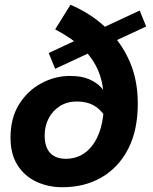

<svg xmlns="http://www.w3.org/2000/svg" viewBox="-20 -772 640 804"><path d="M242 12Q181 12 131.5 -11.5Q82 -35 53 -81Q24 -127 24 -196Q24 -277 59.5 -334.5Q95 -392 152.5 -423Q210 -454 273 -454Q321 -454 352.5 -440.5Q384 -427 403.5 -406Q423 -385 432 -361L420 -284Q400 -316 371 -331.5Q342 -347 302 -347Q261 -347 230.5 -327.5Q200 -308 183.5 -276Q167 -244 167 -205Q167 -156 190 -131.5Q213 -107 256 -107Q289 -107 317.5 -121Q346 -135 368 -164.5Q390 -194 402.5 -238Q415 -282 415 -344Q415 -418 392.5 -473Q370 -528 325 -570.5Q280 -613 211 -649L275 -752Q358 -717 421.5 -658Q485 -599 521 -519Q557 -439 557 -339Q557 -226 516.5 -148Q476 -70 405 -29Q334 12 242 12ZM211 -484 184 -550 565 -728 592 -661Z"/></svg>

Font: Source Code Pro ExtraBold
Style: Italic
Weight: 800
Italic angle: -11°
Monospace: yes
Designer: Paul D. Hunt, Teo Tuominen
Foundry: Adobe Systems Incorporated
Version: Version 1.016;hotconv 1.0.116;makeotfexe 2.5.65601